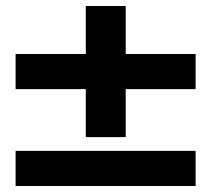

<svg xmlns="http://www.w3.org/2000/svg" viewBox="-20 -620 704 640"><path d="M399 -440H632V-323H399V-163H266V-323H32V-440H266V-600H399ZM32 0V-117H632V0Z"/></svg>

Font: Martel Sans Heavy
Style: Regular
Weight: 900
Designer: Dan Reynolds and Mathieu Réguer
Foundry: Dan Reynolds and Mathieu Réguer
Version: Version 1.001;PS 001.001;hotconv 1.0.70;makeotf.lib2.5.58329